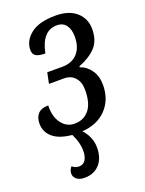

<svg xmlns="http://www.w3.org/2000/svg" viewBox="-144 -614 680 902"><g transform="rotate(-20 195.5 -163.5)"><path d="M66 179Q66 160 79 146Q94 159 112 159Q134 159 145 142Q156 125 156 96Q156 54 133 9Q69 3 37.5 -24.5Q6 -52 6 -93Q6 -124 22.5 -142Q39 -160 74 -160Q72 -105 97 -71Q122 -37 162 -37Q208 -37 235 -70Q262 -103 262 -170Q262 -208 242 -231Q222 -254 187 -254H112L123 -308H199Q247 -308 274.5 -338Q302 -368 302 -422Q302 -457 286.5 -478.5Q271 -500 240 -500Q166 -500 145 -394Q113 -394 98.5 -403Q84 -412 84 -433Q84 -479 125.5 -512Q167 -545 250 -545Q317 -545 354 -512Q391 -479 391 -427Q391 -369 359.5 -336Q328 -303 275 -283L274 -278Q307 -267 328 -237Q349 -207 349 -163Q349 -90 304.5 -43Q260 4 183 9Q199 25 210.5 49.5Q222 74 222 104Q222 156 194.5 187Q167 218 119 218Q94 218 80 206.5Q66 195 66 179Z"/></g></svg>

Font: Noto Serif Cond
Style: Italic
Weight: 400
Width: 3
Italic angle: -12°
Designer: Monotype Design Team
Foundry: Monotype Imaging Inc.
Version: Version 1.001